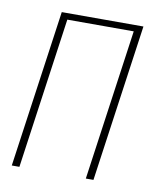

<svg xmlns="http://www.w3.org/2000/svg" viewBox="-63 -545 482 595"><g transform="rotate(10 177.5 -247.5)"><path d="M14 0 84 -495H341L271 0H247L314 -475H105L38 0Z"/></g></svg>

Font: Alumni Sans SC Thin
Style: Italic
Weight: 100
Italic angle: -8°
Designer: Robert E. Leuschke
Foundry: Robert E. Leuschke
Version: Version 1.016